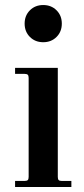

<svg xmlns="http://www.w3.org/2000/svg" viewBox="-20 -744 336 764"><path d="M40 0H264V-24H226C220 -24 215.8 -25.2 213.5 -27.5C211.2 -29.8 210 -34 210 -40V-474H40V-450H78C84 -450 88.2 -448.8 90.5 -446.5C92.8 -444.2 94 -440 94 -434V-40C94 -34 92.8 -29.8 90.5 -27.5C88.2 -25.2 84 -24 78 -24H40ZM78 -650C78 -628.7 85 -611 99 -597C113 -583 130.7 -576 152 -576C173.3 -576 191 -583 205 -597C219 -611 226 -628.7 226 -650C226 -671.3 219 -689 205 -703C191 -717 173.3 -724 152 -724C130.7 -724 113 -717 99 -703C85 -689 78 -671.3 78 -650Z"/></svg>

Font: Km Standard TT
Style: Bold
Weight: 700
Designer: Alexey Kryukov <alexios@thessalonica.org.ru>
Version: Version 2.0.2